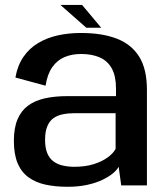

<svg xmlns="http://www.w3.org/2000/svg" viewBox="-20 -728 654 754"><path d="M245.5 5.5Q287.5 5.5 321.2 -1.8Q355 -9 380.5 -21Q406 -33 422.5 -46.5Q439 -60 446 -73L456 0H557V-375Q557 -456 527 -504.8Q497 -553.5 439.2 -576Q381.5 -598.5 298 -598.5Q249.5 -598.5 206.8 -589Q164 -579.5 129.8 -559Q95.5 -538.5 72.2 -505Q49 -471.5 40.5 -423.5L159 -391.5Q166 -437 185.5 -464.5Q205 -492 233.8 -504Q262.5 -516 298.5 -516Q341 -516 371.8 -502.5Q402.5 -489 419 -459.2Q435.5 -429.5 435.5 -381V-350.5H244Q195 -350.5 156 -341.8Q117 -333 90 -313Q63 -293 48.8 -259.2Q34.5 -225.5 34.5 -175Q34.5 -122 49.2 -87Q64 -52 91.8 -31.8Q119.5 -11.5 158.2 -3Q197 5.5 245.5 5.5ZM272 -73Q248 -73 227 -77.8Q206 -82.5 190.2 -94Q174.5 -105.5 165.8 -126Q157 -146.5 157 -179Q157 -211.5 165.8 -232.2Q174.5 -253 190 -264Q205.5 -275 226.8 -279.2Q248 -283.5 272.5 -283.5H434V-143.5Q425 -126 402.8 -109.8Q380.5 -93.5 347.5 -83.2Q314.5 -73 272 -73ZM319 -619H377.5L302.5 -708.5H217.5Z"/></svg>

Font: Anybody Thin Medium
Style: Regular
Weight: 500
Version: Version 1.113;gftools[0.9.25]